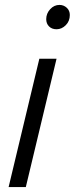

<svg xmlns="http://www.w3.org/2000/svg" viewBox="-20 -761 304 781"><path d="M15 0 140 -522H210L85 0ZM210 -642Q191 -642 179.5 -653.5Q168 -665 168 -683Q168 -706 184 -723.5Q200 -741 222 -741Q239 -741 251.5 -729.5Q264 -718 264 -700Q264 -675 247.5 -658.5Q231 -642 210 -642Z"/></svg>

Font: Ubuntu Sans Condensed
Style: Italic
Weight: 400
Width: 3
Italic angle: -13.5°
Designer: Dalton Maag Ltd
Foundry: Dalton Maag Ltd
Version: Version 1.006; ttfautohint (v1.8.4.7-5d5b)